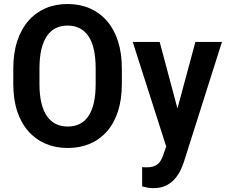

<svg xmlns="http://www.w3.org/2000/svg" viewBox="-20 -741 1154 974"><path d="M598.1 -392.6V-314.9Q598.1 -236.8 578.6 -176.5Q559.1 -116.2 522.7 -74.7Q486.3 -33.2 435.8 -11.7Q385.3 9.8 323.7 9.8Q262.7 9.8 211.9 -11.7Q161.1 -33.2 124.3 -74.7Q87.4 -116.2 67.4 -176.5Q47.4 -236.8 47.4 -314.9V-392.6Q47.4 -471.7 67.4 -532.5Q87.4 -593.3 124 -635.3Q160.6 -677.2 211.2 -699Q261.7 -720.7 322.8 -720.7Q384.3 -720.7 434.8 -699Q485.4 -677.2 522 -635.3Q558.6 -593.3 578.4 -532.5Q598.1 -471.7 598.1 -392.6ZM465.3 -314.9V-393.6Q465.3 -448.7 456.1 -489.7Q446.8 -530.8 428.5 -557.6Q410.2 -584.5 383.5 -597.9Q356.9 -611.3 322.8 -611.3Q288.6 -611.3 262.2 -597.9Q235.8 -584.5 217.5 -557.6Q199.2 -530.8 189.7 -489.7Q180.2 -448.7 180.2 -393.6V-314.9Q180.2 -260.3 189.7 -219.7Q199.2 -179.2 217.8 -152.3Q236.3 -125.5 262.9 -112.3Q289.6 -99.1 323.7 -99.1Q357.9 -99.1 384.3 -112.3Q410.6 -125.5 428.7 -152.3Q446.8 -179.2 456.1 -219.7Q465.3 -260.3 465.3 -314.9ZM844.7 -59.1 971.2 -528.3H1106L913.1 79.6Q906.7 99.6 895.8 122.6Q884.8 145.5 866.9 166.3Q849.1 187 822.5 200.2Q795.9 213.4 758.3 213.4Q741.2 213.4 728.5 210.9Q715.8 208.5 701.2 204.6V106.9Q706.1 106.9 711.4 107.4Q716.8 107.9 721.2 107.9Q747.1 107.9 763.7 101.1Q780.3 94.2 790.8 80.1Q801.3 65.9 808.6 43.5ZM790 -528.3 893.6 -140.6 913.6 -2 826.7 13.2 653.3 -528.3Z"/></svg>

Font: Roboto SemiCondensed SemiBold
Style: Regular
Weight: 600
Width: 4
Designer: Christian Robertson
Foundry: Google
Version: Version 3.009; 2024